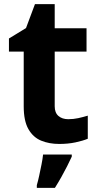

<svg xmlns="http://www.w3.org/2000/svg" viewBox="-20 -682 474 923"><path d="M308 -109Q333 -109 356 -114Q379 -119 402 -126V-15Q378 -5 342.5 2.5Q307 10 265 10Q216 10 177.5 -6Q139 -22 116.5 -61.5Q94 -101 94 -171V-434H23V-497L105 -547L148 -662H243V-546H396V-434H243V-171Q243 -140 261 -124.5Q279 -109 308 -109ZM325 71Q315 93 302.5 117.5Q290 142 275.5 168Q261 194 244 221H157V208Q163 188 168.5 162Q174 136 179.5 109Q185 82 187 61H325Z"/></svg>

Font: Noto Sans New Tai Lue
Style: Regular
Weight: 400
Designer: Monotype Design Team
Foundry: Monotype Imaging Inc.
Version: Version 2.003